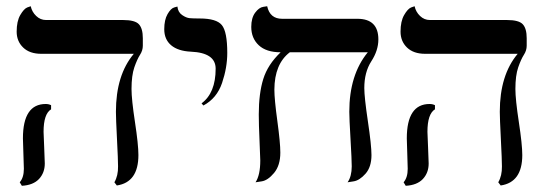

<svg xmlns="http://www.w3.org/2000/svg" viewBox="-20 -580 1743 613"><path d="M119.1 -159.2Q119.1 -150.4 121.1 -109.1Q123 -67.9 123 -58.1Q123 -28.3 104.5 -8.5Q85.9 11.2 49.8 13.2L43 2Q56.2 -13.2 56.2 -41Q56.2 -49.8 54.7 -88.9Q53.2 -127.9 53.2 -138.2Q53.2 -248 126 -248Q135.7 -248 143.1 -244.1V-231Q119.1 -216.3 119.1 -159.2ZM399.9 -295.9Q399.9 -262.7 410.9 -190.4Q421.9 -118.2 421.9 -85Q421.9 2 353 12.2L345.2 2Q357.4 -19 356.9 -48.8Q356.9 -69.8 353.5 -136Q350.1 -202.1 350.1 -223.1Q350.1 -340.3 407.2 -408.2H111.8Q74.7 -408.2 54 -428.2Q33.2 -448.2 33.2 -479Q33.2 -512.2 44.7 -532Q56.2 -551.8 66.9 -556.2L78.1 -560.1Q82 -542 95.5 -529.1Q108.9 -516.1 127 -516.1H373Q411.1 -516.1 423.6 -502.4Q436 -488.8 436 -458V-434.1Q436 -418.9 427 -405Q418 -391.1 408.9 -365Q399.9 -338.9 399.9 -295.9Z M629.4 -243.2 623.5 -250Q668.5 -283.2 668.5 -360.8Q668.5 -411.6 589.4 -415Q548.3 -417 526.4 -435.5Q504.4 -454.1 504.4 -486.8Q504.4 -516.6 514.9 -534.9Q525.4 -553.2 536.1 -556.2L546.4 -559.1Q548.3 -541 561.5 -532Q574.7 -522.9 585.7 -522Q596.7 -521 617.7 -521Q670.9 -521 688.2 -500Q705.6 -479 705.6 -411.1Q705.6 -364.3 689 -315.2Q672.4 -266.1 629.4 -243.2Z M1143.1 -298.8Q1143.1 -270 1154.5 -193.1Q1166 -116.2 1166 -85Q1166 -46.9 1147 -25.4Q1127.9 -3.9 1108.9 -1L1089.8 2Q1103 -17.1 1103 -48.8Q1103 -69.8 1099.1 -136Q1095.2 -202.1 1095.2 -223.1Q1095.2 -341.3 1154.3 -413.1H905.3Q856.4 -376 856 -293.9Q856 -263.2 865.5 -193.6Q875 -124 875 -92.8Q875 -51.8 855 -27.8Q835 -3.9 815.4 -1L795.9 2Q811 -21 811 -67.9Q811 -79.1 808.6 -130.6Q806.2 -182.1 806.2 -214.8Q806.2 -281.7 820.6 -327.9Q835 -374 876 -413.1Q830.1 -413.1 806.2 -435.5Q782.2 -458 782.2 -494.1Q782.2 -522.9 794.7 -539.6Q807.1 -556.2 820.3 -558.1L833 -560.1Q841.8 -520 880.9 -520H1121.1Q1188 -520 1188 -454.1Q1188 -418.9 1165.5 -384.3Q1143.1 -349.6 1143.1 -298.8Z M1344.7 -159.2Q1344.7 -150.4 1346.7 -109.1Q1348.6 -67.9 1348.6 -58.1Q1348.6 -28.3 1330.1 -8.5Q1311.5 11.2 1275.4 13.2L1268.6 2Q1281.7 -13.2 1281.7 -41Q1281.7 -49.8 1280.3 -88.9Q1278.8 -127.9 1278.8 -138.2Q1278.8 -248 1351.6 -248Q1361.3 -248 1368.7 -244.1V-231Q1344.7 -216.3 1344.7 -159.2ZM1625.5 -295.9Q1625.5 -262.7 1636.5 -190.4Q1647.5 -118.2 1647.5 -85Q1647.5 2 1578.6 12.2L1570.8 2Q1583 -19 1582.5 -48.8Q1582.5 -69.8 1579.1 -136Q1575.7 -202.1 1575.7 -223.1Q1575.7 -340.3 1632.8 -408.2H1337.4Q1300.3 -408.2 1279.5 -428.2Q1258.8 -448.2 1258.8 -479Q1258.8 -512.2 1270.3 -532Q1281.7 -551.8 1292.5 -556.2L1303.7 -560.1Q1307.6 -542 1321 -529.1Q1334.5 -516.1 1352.5 -516.1H1598.6Q1636.7 -516.1 1649.2 -502.4Q1661.6 -488.8 1661.6 -458V-434.1Q1661.6 -418.9 1652.6 -405Q1643.6 -391.1 1634.5 -365Q1625.5 -338.9 1625.5 -295.9Z"/></svg>

Font: Linux Libertine
Style: Regular
Weight: 400
Designer: Philipp H. Poll
Foundry: Philipp H. Poll
Version: Version 5.3.0 ; ttfautohint (v0.9)